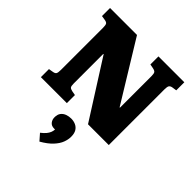

<svg xmlns="http://www.w3.org/2000/svg" viewBox="-273 -874 1380 1380"><g transform="rotate(45 416.5 -184.0)"><path d="M41 0V-82L76 -88Q94 -91 100 -100.5Q106 -110 106 -139V-567Q106 -594 100 -603.5Q94 -613 73 -616L41 -621V-703H315L595 -246L598 -248V-567Q598 -593 591.5 -602Q585 -611 565 -615L533 -621V-703H796V-621L762 -616Q744 -613 737.5 -603Q731 -593 731 -565V0H520L243 -436L240 -435V-135Q240 -108 246.5 -100Q253 -92 272 -88L305 -82V0ZM361 335 319 287Q342 269 354 254.5Q366 240 372 225.5Q378 211 379 194H369Q342 194 328 176.5Q314 159 314 135Q314 105 327.5 88Q341 71 362 63.5Q383 56 406 56Q431 56 452 65.5Q473 75 485.5 95Q498 115 498 150Q498 177 486.5 208Q475 239 445 271.5Q415 304 361 335Z"/></g></svg>

Font: Literata 18pt ExtraBold
Style: Regular
Weight: 800
Designer: Latin by Veronika Burian and Jose Scaglione. Greek by Irene Vlachou. Cyrillic by Vera Evstafieva.
Foundry: TypeTogether
Version: Version 3.103;gftools[0.9.29]